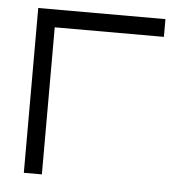

<svg xmlns="http://www.w3.org/2000/svg" viewBox="-45 -641 629 636"><g transform="rotate(5 270.0 -323.0)"><path d="M117 -49H57V-597H480V-538H117Z"/></g></svg>

Font: ibm3270
Style: Regular
Weight: 400
Monospace: yes
Version: Version 2.0.3